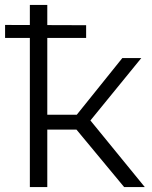

<svg xmlns="http://www.w3.org/2000/svg" viewBox="-20 -762 621 782"><path d="M485.7 0 270.3 -259.6 329.1 -294.8 569.8 0ZM101.6 0V-742H172.6V0ZM150.8 -234.2V-294.7H319.2V-234.2ZM0.7 -607.4V-660.4L330.8 -659.3V-607.4ZM334.7 -254.7 268.6 -264.7 478.2 -525.5H555.5Z"/></svg>

Font: Montserrat Alternates Thin
Style: Regular
Weight: 100
Designer: Julieta Ulanovsky
Foundry: Julieta Ulanovsky
Version: Version 9.000